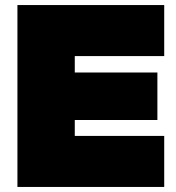

<svg xmlns="http://www.w3.org/2000/svg" viewBox="-20 -740 698 760"><path d="M49 -720H630V-518H276V-453H603V-265H276V-202H630V0H49Z"/></svg>

Font: Aspekta 1000
Style: Regular
Weight: 1000
Designer: Ivo Dolenc
Version: Version 2.000